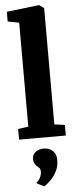

<svg xmlns="http://www.w3.org/2000/svg" viewBox="-70 -854 474 1190"><g transform="rotate(-5 167.0 -259.0)"><path d="M89 -75.5V-722L18.5 -735.5V-796L219 -819.5H221.5L251 -798.5V-75L316 -66V0H25V-66ZM250 149Q249.5 186 233.8 216.8Q218 247.5 196 269.2Q174 291 155.5 302H154L112 280.5L110 273Q121.5 268 132 248.2Q142.5 228.5 142.5 210.5Q142.5 194.5 136.2 187.2Q130 180 123.5 175Q115.5 169.5 108.2 158Q101 146.5 101 128Q101 104.5 113.5 91.5Q126 78.5 141.8 73.5Q157.5 68.5 168.5 68.5H172Q206.5 68.5 228.5 89Q250.5 109.5 250 149Z"/></g></svg>

Font: Merriweather Black
Style: Regular
Weight: 900
Designer: Eben Sorkin
Foundry: Eben Sorkin
Version: Version 2.200;gftools[0.9.31]